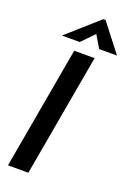

<svg xmlns="http://www.w3.org/2000/svg" viewBox="-184 -1059 769 1124"><g transform="rotate(20 201.0 -497.5)"><path d="M149 0H22L157 -763H284ZM170 -822H59L254 -995H268L402 -822H291L245 -899Z"/></g></svg>

Font: Open Sauce One SemiBold Italic
Style: Regular
Weight: 600
Italic angle: -10°
Designer: Alfredo Marco Pradil
Foundry: Creative Sauce Fz LLC
Version: Version 1.477